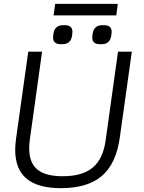

<svg xmlns="http://www.w3.org/2000/svg" viewBox="-20 -969 748 999"><path d="M59 -190Q59 -214 64 -251L127 -700H199L135 -241Q132 -217 132 -196Q132 -122 174.5 -87Q217 -52 306 -52Q409 -52 463 -97.5Q517 -143 530 -241L594 -700H666L603 -251Q584 -117 510 -53.5Q436 10 297 10Q177 10 118 -39.5Q59 -89 59 -190ZM256 -774 257 -784 258 -793Q264 -838 309 -838H317Q357 -838 357 -803L356 -793L355 -784Q349 -739 304 -739H296Q256 -739 256 -774ZM460 -774 461 -784 462 -793Q468 -838 513 -838H521Q561 -838 561 -803L560 -793L559 -784Q553 -739 508 -739H500Q460 -739 460 -774ZM267 -949H593L585 -889H259Z"/></svg>

Font: Krub
Style: Italic
Weight: 400
Italic angle: -8°
Designer: Ekaluck Peanpanawate
Foundry: Cadson Demak Co.,Ltd.
Version: Version 1.000; ttfautohint (v1.6)